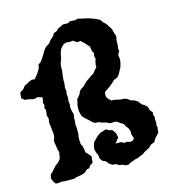

<svg xmlns="http://www.w3.org/2000/svg" viewBox="-114 -816 817 909"><g transform="rotate(-15 294.5 -361.0)"><path d="M313 -724 327 -722H339L350 -726L363 -722L379 -719L400 -714L418 -708L436 -701L452 -692L462 -678L475 -666L484 -651L494 -636L498 -619L505 -599L501 -578V-562L500 -550L498 -539L500 -526L491 -511L494 -488L491 -469L485 -449L477 -435L470 -421L459 -408L441 -401L429 -389L415 -378L402 -368L386 -358L383 -347L384 -333L392 -321L404 -310H416L427 -308L439 -305L450 -303H464L478 -298L493 -287L510 -282L525 -273L536 -257L550 -248L563 -236L568 -218L579 -206L577 -194L582 -183L580 -169L582 -157L580 -142L582 -130L580 -118L579 -105L570 -96L559 -84L549 -67L531 -60L520 -49L508 -42L494 -35L482 -26L468 -21L455 -15L441 -12L429 -7L416 -3L404 4H390L376 -3L361 -5L346 -14L330 -15L316 -24L304 -39L288 -46L279 -60L277 -77L270 -91L266 -109L268 -123L274 -141L298 -165L314 -176L330 -181L344 -185L355 -178L373 -173L385 -155L390 -133L370 -108H398L409 -101L427 -102L438 -98L452 -100L461 -110L454 -130V-148L448 -162L439 -174L431 -188L416 -197L400 -208H370L353 -216L336 -220L318 -227L300 -228L286 -239L274 -251L261 -262L249 -275L245 -289L242 -303V-317L243 -331L247 -344L249 -358L258 -368L266 -378L272 -393L282 -401L293 -408L313 -428L323 -435L334 -442L343 -449L355 -456L365 -469L376 -481V-494L379 -509L383 -521L379 -534L383 -548L376 -558L374 -571L372 -583L363 -592L353 -604L336 -620L318 -619L301 -631L285 -629L270 -631L256 -627L245 -617L236 -605L230 -587L225 -562L217 -541L215 -526V-506L212 -485L210 -465V-444L207 -424L210 -408L207 -394L209 -378L207 -360L209 -344L207 -328L210 -310L215 -294L212 -276V-260L210 -243L212 -228V-197L209 -183V-167L210 -149L217 -135L220 -119L222 -105L235 -91L245 -79L243 -67L242 -49L227 -39L220 -28L205 -24L196 -14L182 -8L168 -5L152 -3L138 2H92L78 0L62 2H48L39 -10L32 -28L36 -46L45 -54L53 -63L62 -73L70 -82L81 -89L90 -98L97 -109L102 -139L97 -155L95 -172L92 -187V-199L97 -211L99 -225L97 -243L95 -264L92 -283L95 -305L90 -321L92 -335L93 -347L88 -358L92 -371L88 -384L92 -398V-410L83 -412L70 -416L57 -412H46L29 -417L9 -419L-5 -430V-442L-3 -458L14 -469L27 -485L39 -490L53 -498L66 -503L79 -501L90 -514L97 -523L104 -534L111 -546L115 -564L129 -574L140 -590L150 -606L159 -622L171 -636L189 -647L200 -662L215 -675L224 -689L238 -694L249 -705L261 -710L274 -717H300Z"/></g></svg>

Font: Tagesschrift
Style: Regular
Weight: 400
Designer: Yanone
Version: Version 2.000; ttfautohint (v1.8.4.7-5d5b)